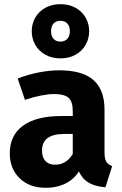

<svg xmlns="http://www.w3.org/2000/svg" viewBox="-20 -886 588 923"><path d="M264.4 -548Q377.2 -548 429.8 -500.7Q482.4 -453.4 482.4 -359.8V-153Q482.4 -123.4 491 -109.1Q499.6 -94.8 519.2 -87.4L486.8 14.4Q433.6 10 401.7 -10.7Q369.8 -31.4 353 -77L329.8 -132V-351.6Q329.8 -398 309.4 -416Q289 -434 239.6 -434Q213.6 -434 176.7 -426.7Q139.8 -419.4 100 -406L65 -508.4Q114 -527.6 166.3 -537.8Q218.6 -548 264.4 -548ZM351.4 -328.2V-242H289.6Q235.2 -242 208.6 -222.2Q182 -202.4 182 -162.2Q182 -129.6 198.4 -111.9Q214.8 -94.2 244.8 -94.2Q276 -94.2 299.5 -111.5Q323 -128.8 337.6 -161.2L368.8 -77.8Q342.2 -28 298.5 -5.6Q254.8 16.8 199.8 16.8Q121.2 16.8 74.1 -29.3Q27 -75.4 27 -148.8Q27 -235.8 90.8 -282Q154.6 -328.2 274.6 -328.2ZM270.6 -866Q312 -866 343.4 -848.4Q374.8 -830.8 391.7 -801.2Q408.6 -771.6 408.6 -736Q408.6 -700.4 391.7 -670.5Q374.8 -640.6 343.4 -623Q312 -605.4 270.6 -605.4Q229.2 -605.4 197.8 -623Q166.4 -640.6 149.5 -670.5Q132.6 -700.4 132.6 -736Q132.6 -771.6 149.5 -801.2Q166.4 -830.8 197.8 -848.4Q229.2 -866 270.6 -866ZM270.6 -786Q249.8 -786 237.6 -773.1Q225.4 -760.2 225.4 -736Q225.4 -711.8 237.6 -698.9Q249.8 -686 270.6 -686Q291 -686 303.4 -698.9Q315.8 -711.8 315.8 -736Q315.8 -760.2 303.6 -773.1Q291.4 -786 270.6 -786Z"/></svg>

Font: Firava
Style: Regular
Weight: 400
Designer: Carrois Corporate & Edenspiekermann AG
Foundry: Greg Finn Gibson
Version: Version 5.000